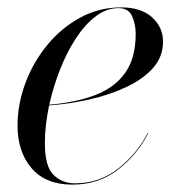

<svg xmlns="http://www.w3.org/2000/svg" viewBox="-20 -490 496 520"><path d="M101.5 -102.5Q101.5 -39.5 124.8 -16.5Q148 6.5 183 6.5Q249.5 6.5 300.2 -33.5Q351 -73.5 380 -129.5L381.5 -129Q352.5 -72 300.2 -31Q248 10 175.5 10Q103.5 10 65.5 -34.5Q27.5 -79 27.5 -150Q27.5 -207.5 48.5 -264.2Q69.5 -321 107.5 -367.5Q145.5 -414 196.8 -442Q248 -470 308 -470Q362 -470 391.8 -443.2Q421.5 -416.5 421.5 -377Q421.5 -336.5 394.8 -306.2Q368 -276 323.2 -254.8Q278.5 -233.5 223.8 -221Q169 -208.5 113 -204.5Q101.5 -149.5 101.5 -102.5ZM301 -468Q268 -468 238.5 -445.2Q209 -422.5 184.5 -384.5Q160 -346.5 142 -300.2Q124 -254 113.5 -206.5Q186 -212.5 238.5 -232.8Q291 -253 319.2 -293Q347.5 -333 347.5 -398.5Q347.5 -424 337.8 -446Q328 -468 301 -468Z"/></svg>

Font: Bodoni* 96pt
Style: Italic
Weight: 400
Italic angle: -13°
Version: Version 2.3